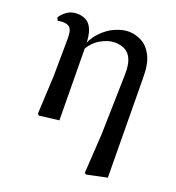

<svg xmlns="http://www.w3.org/2000/svg" viewBox="-136 -652 892 973"><g transform="rotate(20 310.0 -165.5)"><path d="M102 6 112 -201 114 -404Q114 -445 102.5 -459.5Q91 -474 65 -474Q58 -474 50.5 -473.5Q43 -473 35 -471L28 -487Q41 -508 63.5 -523.5Q86 -539 117 -539Q145 -539 166.5 -526.5Q188 -514 199.5 -484.5Q211 -455 212 -402V-398L216 0L110 13ZM428 206 441 -4 449 -332Q450 -383 437.5 -412.5Q425 -442 401.5 -454.5Q378 -467 346 -467Q310 -467 270 -444Q230 -421 205 -373L194 -382H197Q215 -438 248.5 -473.5Q282 -509 321 -526Q360 -543 393 -543Q429 -543 463 -525.5Q497 -508 519 -466Q541 -424 541 -350L546 189L437 212Z"/></g></svg>

Font: Noto Serif TC SemiBold
Style: Regular
Weight: 600
Version: Version 2.002-H1;hotconv 1.1.0;makeotfexe 2.6.0